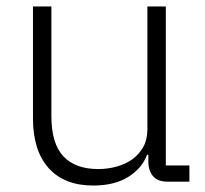

<svg xmlns="http://www.w3.org/2000/svg" viewBox="-20 -562 633 594"><path d="M268 12Q179 12 130.5 -42Q82 -96 82 -196V-542H139V-203Q139 -118 176 -78.5Q213 -39 284 -39Q313 -39 340.5 -46.5Q368 -54 389 -69Q410 -84 423 -107Q436 -130 436 -162V-542H493V-50H566V0H498Q468 0 453.5 -17Q439 -34 439 -61V-83H435Q419 -41 376.5 -14.5Q334 12 268 12Z"/></svg>

Font: IBM Plex Thai Light
Style: Regular
Weight: 300
Designer: Mike Abbink, Paul van der Laan, Pieter van Rosmalen, Ben Mitchell, Mark Frömberg
Foundry: Bold Monday
Version: Version 1.0